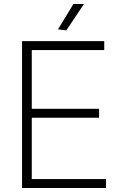

<svg xmlns="http://www.w3.org/2000/svg" viewBox="-20 -947 602 967"><path d="M272 -799 350 -927H403L314 -794ZM91 -740H505V-695H140V-399H479V-354H140V-45H514V0H91Z"/></svg>

Font: Encode Sans Narrow
Style: ExtraLight
Weight: 200
Designer: Pablo Impallari, Andres Torresi
Foundry: Pablo Impallari, Andres Torresi
Version: Version 1.000; ttfautohint (v1.00) -l 8 -r 50 -G 200 -x 14 -